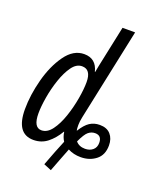

<svg xmlns="http://www.w3.org/2000/svg" viewBox="-162 -856 892 1088"><g transform="rotate(20 284.0 -311.5)"><path d="M103 -142Q103 -183 112.5 -239.5Q122 -296 140.5 -350.5Q159 -405 185 -441Q211 -477 245 -477Q299 -477 299 -401Q299 -359 289 -301Q279 -243 260 -187Q241 -131 213.5 -94Q186 -57 151 -57Q103 -57 103 -142ZM363 -67Q386 -117 404 -131.5Q422 -146 444 -146Q484 -146 484 -102Q484 -74 465.5 -58.5Q447 -43 419 -43Q383 -43 363 -67ZM335 -8Q369 10 412 10Q465 10 503 -19.5Q541 -49 541 -107Q541 -148 518.5 -173.5Q496 -199 453 -199Q419 -199 393 -182Q367 -165 341 -123Q339 -130 338.5 -139Q338 -148 338 -158Q338 -178 344 -206L461 -760H385L340 -547Q336 -528 332 -509Q328 -490 325 -472H323Q305 -546 233 -546Q168 -546 120.5 -479.5Q73 -413 48 -318Q23 -223 23 -138Q23 10 127 10Q175 10 211 -18.5Q247 -47 274 -93H276Q280 -63 295 -40Q282 -9 266 31.5Q250 72 233 118L279 137Q295 94 309.5 57.5Q324 21 335 -8Z"/></g></svg>

Font: Noto Sans Display Condensed
Style: Italic
Weight: 400
Width: 3
Designer: Monotype Design team
Foundry: Monotype Imaging Inc.
Version: 1.000